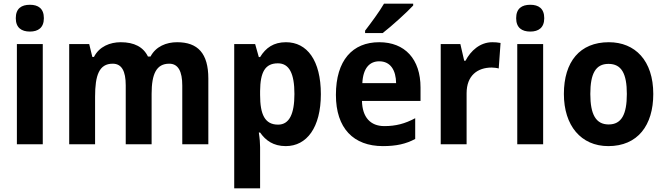

<svg xmlns="http://www.w3.org/2000/svg" viewBox="-20 -786 3620 1046"><path d="M143 -760C97 -760 66 -740 66 -687C66 -635 97 -614 143 -614C188 -614 219 -635 219 -687C219 -740 188 -760 143 -760ZM213 -546H72V0H213Z M945 -556C886 -556 829 -533 800 -478H786C761 -530 711 -556 638 -556C580 -556 521 -533 492 -476H483L466 -546H357V0H498V-259C498 -376 520 -439 594 -439C643 -439 665 -399 665 -321V0H806V-275C806 -383 832 -439 902 -439C951 -439 973 -397 973 -320V0H1115V-358C1115 -495 1058 -556 945 -556Z M1538 -556C1471 -556 1428 -526 1397 -475H1390L1370 -546H1256V240H1397V16C1397 -5 1395 -32 1390 -64H1397C1427 -21 1469 10 1537 10C1651 10 1728 -91 1728 -273C1728 -457 1653 -556 1538 -556ZM1494 -441C1556 -441 1584 -385 1584 -274C1584 -165 1556 -107 1495 -107C1423 -107 1397 -162 1397 -269V-290C1398 -393 1424 -441 1494 -441Z M2231 -756V-766H2072C2046 -721 2002 -662 1969 -619V-606H2065C2114 -644 2197 -719 2231 -756ZM2046 -556C1901 -556 1810 -458 1810 -269C1810 -87 1906 10 2066 10C2139 10 2192 -2 2242 -29V-142C2186 -112 2136 -99 2074 -99C1998 -99 1954 -147 1952 -236H2271V-309C2271 -464 2186 -556 2046 -556ZM2046 -452C2108 -452 2137 -403 2138 -333H1954C1958 -417 1995 -452 2046 -452Z M2662 -556C2595 -556 2544 -509 2516 -455H2509L2488 -546H2381V0H2522V-278C2522 -375 2582 -418 2659 -418C2668 -418 2687 -416 2697 -413L2707 -552C2693 -555 2675 -556 2662 -556Z M2869 -760C2823 -760 2792 -740 2792 -687C2792 -635 2823 -614 2869 -614C2914 -614 2945 -635 2945 -687C2945 -740 2914 -760 2869 -760ZM2939 -546H2798V0H2939Z M3539 -274C3539 -456 3440 -556 3297 -556C3139 -556 3052 -450 3052 -274C3052 -102 3145 10 3294 10C3454 10 3539 -103 3539 -274ZM3196 -274C3196 -385 3225 -438 3295 -438C3366 -438 3395 -385 3395 -274C3395 -163 3366 -108 3296 -108C3226 -108 3196 -163 3196 -274Z"/></svg>

Font: Noto Sans Malayalam SemiCondensed
Style: Bold
Weight: 700
Width: 4
Designer: Jelle Bosma - Monotype Design Team
Foundry: Monotype Imaging Inc.
Version: Version 2.104